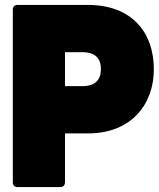

<svg xmlns="http://www.w3.org/2000/svg" viewBox="-20 -760 645 780"><path d="M314 -410H244V-548H314C369 -548 390 -521 390 -479C390 -438 369 -410 314 -410ZM52 0H224C237 0 244 -7 244 -20V-218H337C516 -218 605 -339 605 -478C605 -630 514 -740 337 -740H52C39 -740 32 -733 32 -720V-20C32 -7 39 0 52 0Z"/></svg>

Font: Malmofest Black-Rounded
Style: Regular
Weight: 800
Designer: Jonny Pinhorn (Poppins), Kolossal
Version: Version 1.004;Glyphs 3.1.2 (3151)